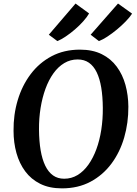

<svg xmlns="http://www.w3.org/2000/svg" viewBox="-20 -1026 754 1056"><path d="M320.5 10Q251.5 10 201.2 -15Q151 -40 118.8 -83.5Q86.5 -127 70.5 -184.2Q54.5 -241.5 54.5 -306.5Q53.5 -395 77.5 -475.2Q101.5 -555.5 148.5 -618Q195.5 -680.5 263.8 -716.8Q332 -753 420 -753Q489.5 -753 539.8 -728Q590 -703 622.2 -659.2Q654.5 -615.5 670 -559Q685.5 -502.5 686 -439.5Q686.5 -350.5 663 -269.5Q639.5 -188.5 592.8 -125.8Q546 -63 477.8 -26.5Q409.5 10 320.5 10ZM333 -43Q373 -43 406.5 -63.2Q440 -83.5 466 -120Q492 -156.5 510 -205.2Q528 -254 537 -312Q546 -370 545.5 -432.5Q545 -495 536.8 -544.5Q528.5 -594 511.8 -628.5Q495 -663 469.2 -681Q443.5 -699 407 -699Q367 -699 333.5 -679Q300 -659 274 -622.8Q248 -586.5 230.2 -538Q212.5 -489.5 203.2 -432.2Q194 -375 194.5 -313Q195 -249.5 203.5 -199.5Q212 -149.5 229 -114.5Q246 -79.5 271.8 -61.2Q297.5 -43 333 -43ZM248.5 -835 395.5 -1006.5 470 -952Q459 -932.5 438.2 -909.2Q417.5 -886 392 -864Q366.5 -842 341 -825Q315.5 -808 295.5 -800ZM478.5 -835 629 -1006.5 706.5 -951Q694 -931.5 672 -908.8Q650 -886 623.5 -864Q597 -842 571 -825Q545 -808 524 -800Z"/></svg>

Font: Merriweather 28pt SemiBold
Style: Italic
Weight: 600
Italic angle: -7.8°
Version: Version 2.101